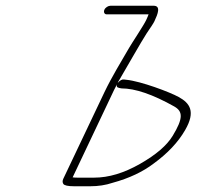

<svg xmlns="http://www.w3.org/2000/svg" viewBox="-20 -653 685 669"><path d="M387.5 -359C383.7 -347 393.7 -347 403.1 -345C451.1 -345 512.4 -324 587.2 -282C616.8 -265 619.5 -242 581.9 -180C561.2 -146 524 -114 467.9 -82C411.8 -50 358.8 -34 307.8 -34H251.8C244.8 -34 238.8 -34 233.1 -35L377.2 -339C379.8 -344 382.7 -350 387.5 -359ZM515.1 -633H365.1C357.1 -633 347.2 -627 343.7 -619C340.2 -611 343.7 -603 351.7 -603H497.7C496.1 -598 492.9 -591 489.3 -583C480.3 -564 440.7 -505 429.7 -486C400.9 -436 370.4 -387 344 -332L200.5 -30C197.3 -23 197.4 -17 200.8 -12C204.2 -7 216.3 -4 238.3 -4H294.3C322.3 -4 348.5 -8 372.1 -16C431.1 -32 478.4 -55 515.2 -83C563.3 -118 600.6 -157 625.2 -200C662.8 -265 641 -294 602.6 -315C572 -332 471 -370 420.6 -375L411.9 -376C405.2 -377 397.9 -373 390.1 -364C390.7 -366 393.3 -371 397.2 -377C412.1 -402 475.2 -513 490.5 -536C505.4 -558 514.9 -572 518.1 -579C530.3 -605 541.1 -633 515.1 -633Z"/></svg>

Font: MewTooHand
Style: UltIta
Weight: 400
Designer: Mew Too, Robert Jablonski
Version: Version 0.77